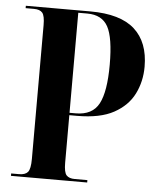

<svg xmlns="http://www.w3.org/2000/svg" viewBox="-52 -759 661 803"><g transform="rotate(5 279.0 -357.0)"><path d="M24 0V-10H57Q83 -10 94 -23Q105 -36 105 -78V-640Q105 -679 94.5 -691.5Q84 -704 59 -704H24V-714H295Q421 -714 481 -660Q541 -606 541 -503Q541 -441 515 -389Q489 -337 431.5 -305.5Q374 -274 277 -274H245V-74Q245 -34 256 -22Q267 -10 291 -10H344V0ZM271 -284Q341 -284 368 -335Q395 -386 395 -499Q395 -612 370 -658Q345 -704 283 -704H245V-284Z"/></g></svg>

Font: Noto Serif Display Condensed
Style: Bold
Weight: 700
Width: 3
Designer: Monotype Design Team
Foundry: Monotype Imaging Inc.
Version: Version 2.009